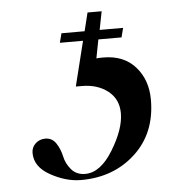

<svg xmlns="http://www.w3.org/2000/svg" viewBox="-45 -581 589 636"><g transform="rotate(-5 250.0 -263.5)"><path d="M297 -447 285 -385Q292 -386 308 -386Q376 -386 414.5 -342.5Q453 -299 453 -233Q453 -122 380.5 -55Q308 12 200 12Q150 12 98.5 -16.5Q47 -45 47 -91Q47 -110 60.5 -122.5Q74 -135 93 -135Q116 -135 129 -115Q142 -95 147 -71Q152 -47 169 -27Q186 -7 215 -7Q266 -7 308 -76Q350 -145 350 -197Q350 -244 315.5 -271Q281 -298 229 -298H209L246 -447H169L177 -478H254L269 -539H316L304 -478H382L374 -447Z"/></g></svg>

Font: STIX MathJax Latin
Style: Italic
Weight: 400
Italic angle: -16.33°
Designer: MicroPress Inc., with final additions and corrections provided by Coen Hoffman, Elsevier (retired)
Version: Version 1.1.1